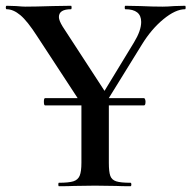

<svg xmlns="http://www.w3.org/2000/svg" viewBox="-20 -645 663 665"><path d="M132 -293Q132 -305 136 -305H479Q481 -305 482.5 -301Q484 -297 484 -293Q484 -280 479 -280H136Q132 -280 132 -293ZM469 -569Q469 -613 414 -613Q412 -613 412 -619Q412 -625 414 -625L466 -624Q508 -622 543 -622Q560 -622 584 -624L621 -625Q623 -625 623 -619Q623 -613 621 -613Q588 -613 546 -578.5Q504 -544 471 -490L332 -265L312 -281L444 -498Q469 -539 469 -569ZM3 -613Q0 -613 0 -619Q0 -625 3 -625L36 -624Q58 -622 68 -622Q101 -622 163 -624L226 -625Q228 -625 228 -619Q228 -613 226 -613Q184 -613 184 -586Q184 -574 197 -553L350 -318L270 -273L109 -519Q75 -572 50.5 -592.5Q26 -613 3 -613ZM357 -319V-81Q357 -50 362 -36Q367 -22 382.5 -17Q398 -12 432 -12Q435 -12 435 -6Q435 0 432 0Q400 0 382 -1L309 -2L237 -1Q217 0 184 0Q182 0 182 -6Q182 -12 184 -12Q218 -12 234 -17Q250 -22 256 -36.5Q262 -51 262 -81V-310Z"/></svg>

Font: Cormorant Garamond SemiBold
Style: Regular
Weight: 600
Designer: Christian Thalmann (Catharsis Fonts)
Foundry: Catharsis Fonts
Version: Version 4.000